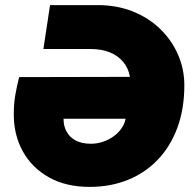

<svg xmlns="http://www.w3.org/2000/svg" viewBox="-20 -720 752 752"><path d="M331 12Q238 12 171.5 -25.5Q105 -63 69.5 -127Q34 -191 34 -271Q34 -313 39.5 -345.5Q45 -378 55 -418L489 -419Q483 -453 462.5 -477.5Q442 -502 410 -515Q378 -528 335 -528H150L176 -700H363Q438 -700 500.5 -675Q563 -650 608 -606Q653 -562 677.5 -505.5Q702 -449 702 -386Q702 -294 675 -220.5Q648 -147 598.5 -95Q549 -43 481 -15.5Q413 12 331 12ZM336 -157Q360 -157 382.5 -164.5Q405 -172 423.5 -185Q442 -198 455 -216Q468 -234 472 -255H229Q229 -254 229 -253.5Q229 -253 229 -252Q229 -226 241 -204Q253 -182 277 -169.5Q301 -157 336 -157Z"/></svg>

Font: MuseoModerno Thin Black
Style: Italic
Weight: 900
Italic angle: -9°
Version: Version 1.003